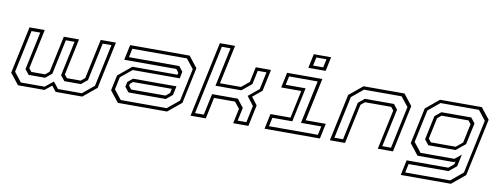

<svg xmlns="http://www.w3.org/2000/svg" viewBox="-72 -1153 4606 1757"><g transform="rotate(10 2231.0 -275.0)"><path d="M120 -540H261.5L183 -172L207 -141.5H335L372 -172L444 -510H585.5L513.5 -172L537.5 -141.5H666L703 -172L781.5 -540H923L830 -103L705 0H458L417.5 -51L354.5 0H108L27 -103ZM144 -510 60.5 -117.5 129.5 -29.5H350.5L426 -91L475 -29.5H696L803 -117.5L886.5 -510H805.5L730.5 -157.5L673 -110.5H519.5L480.5 -159L549 -481.5H468L399.5 -159L340.5 -110.5H187.5L150 -157.5L225 -510Z M1036 0 955 -103 985.5 -245.5 1110 -348.5H1528.5L1533 -368L1509 -398.5H1025L1055 -540H1608L1689 -437L1618 -103L1493 0ZM1057.5 -30H1485L1593 -119.5L1657.5 -422.5L1588 -510.5H1080.5L1063.5 -429.5H1531L1568 -382.5L1554.5 -319.5H1117.5L1013 -233.5L988.5 -117.5ZM1115 -111 1078 -157.5 1087.5 -203 1134 -242H1538L1520.5 -159.5L1462 -111ZM1135 -141.5H1454L1491 -172L1499.5 -212H1140L1114.5 -191L1110.5 -172Z M1711.5 0 1860.5 -700H2002L1925 -339H2120L2192.5 -398.5L2222.5 -540H2364L2321 -339L2236 -269L2291 -197.5L2249 0H2107.5L2137 -138.5L2090 -197.5H1895L1853 0ZM1748 -30.5H1829L1871.5 -228.5H2111L2170 -153L2144 -30.5H2225L2258 -186L2195 -269L2293 -350L2327 -511H2246L2219 -383.5L2129 -309.5H1888.5L1965 -670.5H1884Z M2697 -618.5 2724.5 -750H2885.5L2858 -618.5ZM2736 -646.5H2830L2847 -724.5H2753ZM2399 0 2429 -141.5H2615.5L2670 -398.5H2483.5L2513.5 -540H2841L2756.5 -141.5H2943.5L2913.5 0ZM2435 -30H2889.5L2907 -111H2718L2803 -510.5H2537L2520 -429.5H2705L2637.5 -111H2452.5Z M3006 0 3099 -437 3224 -540H3604.5L3685.5 -437L3592.5 0H3451.5L3530 -368L3506 -398.5H3262.5L3225.5 -368L3147 0ZM3043 -30H3123.5L3198.5 -382L3255.5 -429H3526L3563 -382.5L3488 -30H3569L3652.5 -422.5L3583 -510H3233L3126.5 -422Z M3700 200 3730 59H4117.5L4166.5 18.5L4172.5 -10L4160.5 0H3820.5L3739.5 -103L3810.5 -437L3935 -540H4323L4404.5 -437L4290.5 97L4166 200ZM3736 170.5H4154L4266 77.5L4371.5 -421.5L4301.5 -511H3944L3837.5 -423L3773 -120L3843.5 -30.5H4158L4218.5 -80L4195 31.5L4124.5 89.5H3753.5ZM3901 -111.5 3862.5 -160 3910 -383.5 3967 -430H4244L4283 -381.5L4240 -181.5L4154.5 -111.5ZM3919.5 -141.5H4150.5L4211 -191.5L4248.5 -368.5L4224 -399H3974L3937 -368.5L3895.5 -172Z"/></g></svg>

Font: Tourney Expanded Light
Style: Italic
Weight: 300
Width: 7
Italic angle: -12°
Designer: Tyler Finck
Foundry: Etcetera Type Co
Version: Version 1.010; ttfautohint (v1.8.3)